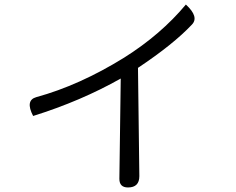

<svg xmlns="http://www.w3.org/2000/svg" viewBox="-20 -798 1040 846"><path d="M126 -287Q90 -356 140 -370Q330 -422 527 -544Q689 -646 799 -778Q859 -723 825 -689Q744 -603 588 -499L594 -22Q594 28 544 28Q506 28 506 -10L512 -452Q337 -353 126 -287Z"/></svg>

Font: Swei Half Moon CJK TC
Style: DemiLight
Weight: 350
Version: Version 2.125